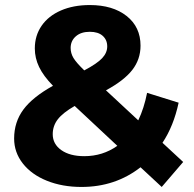

<svg xmlns="http://www.w3.org/2000/svg" viewBox="-20 -729 768 761"><path d="M621 12 537 -66Q437 12 303 12Q227 12 166 -12.5Q105 -37 70.5 -81Q36 -125 36 -180Q36 -245 72.5 -294.5Q109 -344 190 -389Q152 -428 135 -463.5Q118 -499 118 -537Q118 -588 145 -627Q172 -666 221.5 -687.5Q271 -709 336 -709Q427 -709 482 -665.5Q537 -622 537 -548Q537 -494 504.5 -452Q472 -410 400 -371L528 -252Q551 -300 563 -361L688 -322Q668 -229 624 -163L706 -87ZM260 -539Q260 -518 271 -499.5Q282 -481 314 -450Q365 -477 385 -498.5Q405 -520 405 -545Q405 -571 387 -587Q369 -603 336 -603Q301 -603 280.5 -585Q260 -567 260 -539ZM445 -151 276 -309Q229 -282 209 -256Q189 -230 189 -197Q189 -158 223 -134Q257 -110 314 -110Q387 -110 445 -151Z"/></svg>

Font: APTA Sans Regular
Style: Bold Italic
Weight: 700
Version: Version 7.200